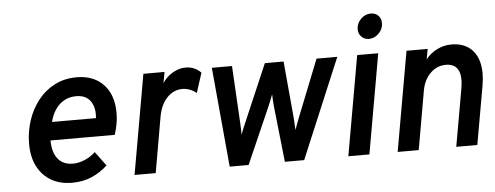

<svg xmlns="http://www.w3.org/2000/svg" viewBox="-49 -842 2531 981"><g transform="rotate(-5 1216.5 -352.0)"><path d="M284 12Q223 12 177.8 -14.2Q132.5 -40.5 107.5 -89Q82.5 -137.5 82.5 -204.5Q82.5 -267.5 101.5 -324.8Q120.5 -382 155.8 -426.8Q191 -471.5 241 -497.2Q291 -523 353.5 -523Q412 -523 454 -499Q496 -475 518.8 -430.5Q541.5 -386 541.5 -323.5Q541.5 -294 536.2 -266.5Q531 -239 522.5 -213H193Q193 -173 205 -144.2Q217 -115.5 240 -100.2Q263 -85 297 -85Q326.5 -85 357.2 -97.8Q388 -110.5 413 -134L467 -61Q431 -27.5 386.2 -7.8Q341.5 12 284 12ZM209 -306.5H434.5Q438 -342 429 -369Q420 -396 398.8 -411.5Q377.5 -427 344 -427Q308 -427 280.8 -411.5Q253.5 -396 235.5 -368.8Q217.5 -341.5 209 -306.5Z M605.5 0 695.5 -511H804L793.5 -454.5Q814.5 -486.5 846.8 -505.2Q879 -524 913 -524Q959 -524 991.5 -491L959 -389.5Q943 -402.5 924.2 -409.5Q905.5 -416.5 886 -416.5Q856.5 -416.5 831.2 -400.5Q806 -384.5 788.5 -355.2Q771 -326 764 -286.5L714 0Z M1093.5 0 1046.5 -511H1150L1166.5 -216Q1167.5 -203 1167.8 -185.8Q1168 -168.5 1168 -157Q1172.5 -170 1179.2 -186.2Q1186 -202.5 1191 -214L1318.5 -511H1414.5L1441.5 -214Q1442.5 -199 1443.2 -183.5Q1444 -168 1444.5 -157Q1449.5 -171 1454.5 -185.2Q1459.5 -199.5 1465.5 -214L1583.5 -511H1690L1475.5 0H1376.5L1345.5 -285.5Q1344 -298 1343 -316.8Q1342 -335.5 1341.5 -349Q1336.5 -336 1328.8 -316.2Q1321 -296.5 1315.5 -284.5L1190.5 0Z M1702 0 1792 -511H1900L1810 0ZM1859 -588Q1836.5 -588 1821.2 -603.5Q1806 -619 1806 -641.5Q1806 -671.5 1828 -694Q1850 -716.5 1879.5 -716.5Q1903 -716.5 1917.8 -701.5Q1932.5 -686.5 1932.5 -663Q1932.5 -633 1910.2 -610.5Q1888 -588 1859 -588Z M1955 0 2045 -511H2153.5L2144 -458.5Q2169 -489.5 2203.2 -506.2Q2237.5 -523 2275.5 -523Q2331.5 -523 2367.2 -495.8Q2403 -468.5 2415.8 -418Q2428.5 -367.5 2416 -297.5L2363.5 0H2255.5L2307.5 -294.5Q2318.5 -357.5 2301.2 -389.8Q2284 -422 2238.5 -422Q2193 -422 2159 -388.5Q2125 -355 2115.5 -299.5L2063 0Z"/></g></svg>

Font: Overpass SemiBold
Style: Italic
Weight: 600
Italic angle: -10°
Designer: Delve Withrington, Dave Bailey, Thomas Jockin
Foundry: Delve Fonts LLC
Version: Version 4.000